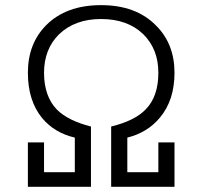

<svg xmlns="http://www.w3.org/2000/svg" viewBox="-20 -722 790 743"><path d="M371.1 -702.1Q235.4 -702.1 158.2 -624Q87.9 -552.7 87.9 -440.4Q87.9 -333 142.6 -265.6Q190.4 -208 269.5 -189.5V-55.7H150.4V-170.9H87.9V1H332V-232.4Q243.2 -254.9 200.2 -297.9Q150.4 -349.6 150.4 -440.4Q150.4 -532.2 209 -589.8Q270.5 -648.4 371.1 -648.4Q473.6 -648.4 534.2 -589.8Q592.8 -532.2 592.8 -440.4Q592.8 -348.6 543.9 -298.8Q502 -254.9 410.2 -232.4V1H655.3V-170.9H592.8V-55.7H472.7V-189.5Q550.8 -209 598.6 -266.6Q655.3 -334 655.3 -440.4Q655.3 -552.7 583 -624Q505.9 -702.1 371.1 -702.1Z"/></svg>

Font: Dotum
Style: Regular
Weight: 400
Version: Version 2.21